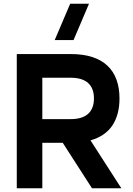

<svg xmlns="http://www.w3.org/2000/svg" viewBox="-20 -1010 711 1030"><path d="M273.5 -795 356.5 -990H457.5L374.5 -795ZM316.5 -244H207V0H70V-720H360Q426 -720 475.2 -704Q524.5 -688 556.8 -657.2Q589 -626.5 605 -582.5Q621 -538.5 621 -482Q621 -394.5 582.8 -337Q544.5 -279.5 465.5 -257L631 0H473.5ZM207 -371H359Q421 -371 452.5 -399.2Q484 -427.5 484 -482Q484 -536.5 452.5 -564.8Q421 -593 359 -593H207Z"/></svg>

Font: Vela Sans ExtBd
Style: Regular
Weight: 800
Designer: Principal design: Mikhail Sharanda - project Manrope.
Design modification: Ravid Balaliev
Foundry: Mikhail Sharanda
Version: Version 1.001